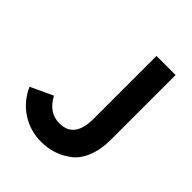

<svg xmlns="http://www.w3.org/2000/svg" viewBox="-197 -824 960 960"><g transform="rotate(45 282.5 -344.0)"><path d="M250 12Q174 12 111 -28.5Q48 -69 15 -142L133 -197Q175 -118 250 -118Q355 -118 355 -255V-700H490V-243Q490 -172 468.5 -119.5Q447 -67 410 -40Q373 -13 333.5 -0.5Q294 12 250 12Z"/></g></svg>

Font: ReCut ExtraBold
Style: Regular
Weight: 800
Designer: Giant Group (for alternate capitals set)
Version: Version 2.002;FEAKit 1.0